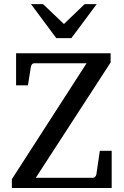

<svg xmlns="http://www.w3.org/2000/svg" viewBox="-20 -936 615 956"><path d="M536.1 0H39.1V-43.9L411.1 -621.1H150.9Q138.2 -621.1 133.8 -604L119.1 -511.2H60.1V-670.9H530.8V-625L158.2 -50.8H442.9Q449.7 -50.8 454.3 -56.2Q459 -61.5 460 -68.8L477.1 -185.1H536.1ZM461.4 -915.5 335.4 -746.1H260.3L134.3 -915.5H194.3L298.3 -816.4L401.4 -915.5Z"/></svg>

Font: Abyssinica SIL
Style: Regular
Weight: 400
Designer: Victor Gaultney and Lorna Evans
Foundry: SIL International
Version: Version 2.100